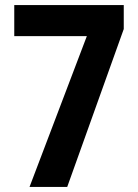

<svg xmlns="http://www.w3.org/2000/svg" viewBox="-20 -734 543 754"><path d="M96 0H244L466 -620V-714H36V-592H321Z"/></svg>

Font: Noto Sans Lao UI Cond
Style: Bold
Weight: 700
Width: 3
Designer: Monotype Design Team
Foundry: Monotype Imaging Inc.
Version: Version 2.000